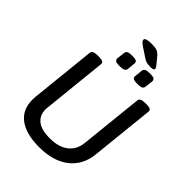

<svg xmlns="http://www.w3.org/2000/svg" viewBox="-284 -1143 1281 1281"><g transform="rotate(45 356.0 -502.5)"><path d="M477 -896Q452 -896 438.5 -900Q425 -904 407 -916L347 -956Q327 -970 320.5 -977.5Q314 -985 314 -992Q314 -1012 374 -1012Q407 -1012 424 -1005.5Q441 -999 458 -979L499 -929Q508 -918 508 -910Q508 -896 477 -896ZM494 -755Q458 -755 452 -764Q446 -773 447 -779L453 -839Q454 -842 456 -848Q458 -854 469 -859Q480 -864 505 -864Q541 -864 547 -855Q553 -846 553 -839L546 -779Q546 -773 538.5 -764Q531 -755 494 -755ZM327 -755Q291 -755 285 -764Q279 -773 279 -779L286 -839Q286 -845 293.5 -854.5Q301 -864 338 -864Q374 -864 380 -855Q386 -846 385 -839L379 -779Q378 -776 376 -770.5Q374 -765 363.5 -760Q353 -755 327 -755ZM329 7Q197 7 130.5 -49.5Q64 -106 75 -215L123 -677Q125 -702 172 -702H187Q212 -702 221.5 -695.5Q231 -689 230 -677L182 -216Q176 -157 213.5 -121Q251 -85 338 -85Q421 -85 469.5 -122.5Q518 -160 525 -228L572 -677Q574 -702 621 -702H636Q661 -702 670 -695.5Q679 -689 678 -677L631 -227Q620 -117 541 -55Q462 7 329 7Z"/></g></svg>

Font: Asap Medium
Style: Italic
Weight: 500
Italic angle: -6°
Designer: Pablo Cosgaya
Foundry: Omnibus-Type
Version: Version 3.001; ttfautohint (v1.8.3)